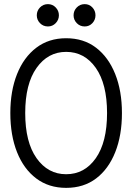

<svg xmlns="http://www.w3.org/2000/svg" viewBox="-20 -897 640 929"><path d="M300 12Q216 12 155.5 -33.5Q95 -79 62.5 -160.5Q30 -242 30 -350Q30 -457 62.5 -538.5Q95 -620 155.5 -666Q216 -712 300 -712Q385 -712 445 -666Q505 -620 537.5 -538.5Q570 -457 570 -350Q570 -242 537.5 -160.5Q505 -79 445 -33.5Q385 12 300 12ZM300 -54Q389 -54 443.5 -131.5Q498 -209 498 -350Q498 -491 443.5 -568.5Q389 -646 300 -646Q212 -646 157 -568.5Q102 -491 102 -350Q102 -209 157 -131.5Q212 -54 300 -54ZM390 -769Q367 -769 351.5 -785Q336 -801 336 -823Q336 -845 351.5 -861Q367 -877 390 -877Q412 -877 427 -861Q442 -845 442 -823Q442 -801 427 -785Q412 -769 390 -769ZM212 -769Q189 -769 173.5 -785Q158 -801 158 -823Q158 -845 173.5 -861Q189 -877 212 -877Q234 -877 249.5 -861Q265 -845 265 -823Q265 -801 249.5 -785Q234 -769 212 -769Z"/></svg>

Font: DM Mono Light
Style: Regular
Weight: 300
Designer: Colophon Foundry
Foundry: Colophon Foundry
Version: Version 1.000; ttfautohint (v1.8.2.53-6de2)